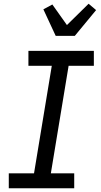

<svg xmlns="http://www.w3.org/2000/svg" viewBox="-20 -1007 540 1027"><path d="M27 0V-80H162L257 -655H132V-735H482V-655H347L252 -80H377V0ZM278 -815 212 -957 260 -983 338 -873 454 -987 494 -953 380 -815Z"/></svg>

Font: Iosevka Curly Slab Medium
Style: Italic
Weight: 500
Italic angle: -9°
Monospace: yes
Designer: Belleve Invis
Foundry: Belleve Invis
Version: Version 22.1.2; ttfautohint (v1.8.4)